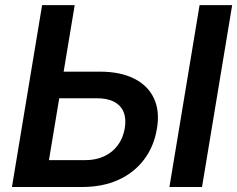

<svg xmlns="http://www.w3.org/2000/svg" viewBox="-20 -748 949 768"><path d="M190.9 -461.4H378.9Q460.9 -461.4 516.1 -433.8Q571.3 -406.2 595.5 -355.2Q619.6 -304.2 607.9 -234.4Q596.2 -162.6 556.4 -109.9Q516.6 -57.1 453.6 -28.6Q390.6 0 308.1 0H27.8L148.4 -727.5H278.8L175.8 -107.4H320.3Q363.3 -107.4 396.5 -122.8Q429.7 -138.2 450.9 -166.7Q472.2 -195.3 479 -234.4Q485.4 -272.5 474.6 -299.3Q463.9 -326.2 436.8 -340.6Q409.7 -355 367.2 -355H173.8ZM908.7 -727.5 788.1 0H657.7L778.3 -727.5Z"/></svg>

Font: Inter SemiBold
Style: Italic
Weight: 600
Italic angle: -9.3988°
Designer: Rasmus Andersson
Foundry: rsms
Version: Version 4.001;git-66647c0bb